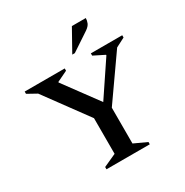

<svg xmlns="http://www.w3.org/2000/svg" viewBox="-193 -1016 1126 1171"><g transform="rotate(-30 369.5 -431.0)"><path d="M221 0V-16L311 -57V-308L91 -608L26 -644V-660H308V-644L233 -608V-604L409 -365L568 -602V-606L492 -644V-660H713V-644L649 -611L437 -309V-57L526 -16V0ZM390 -710 475 -862H573Q573 -845 566 -828Q559 -811 536 -795L408 -710Z"/></g></svg>

Font: Spectral SC SemiBold
Style: Regular
Weight: 600
Designer: Jean-Baptiste Levee
Foundry: Production Type
Version: Version 2.001